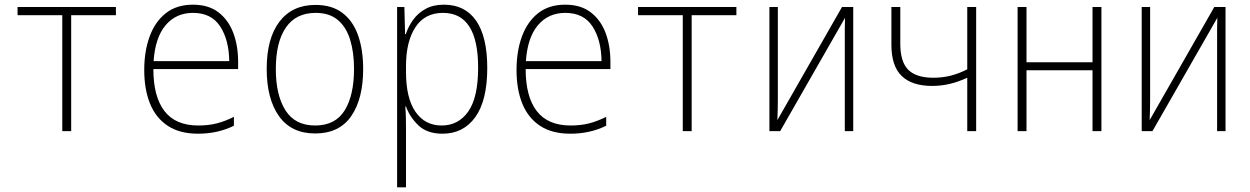

<svg xmlns="http://www.w3.org/2000/svg" viewBox="-20 -560 5340 820"><path d="M246 0V-495H55V-530H475V-495H284V0Z M826 11Q747 11 696 -23Q645 -57 620.5 -118Q596 -179 596 -261Q596 -341 619 -404Q642 -467 688 -503.5Q734 -540 804 -540Q871 -540 913.5 -507Q956 -474 976.5 -419Q997 -364 997 -296V-265H635Q635 -147 682.5 -85.5Q730 -24 827 -24Q870 -24 905.5 -33Q941 -42 979 -61V-23Q910 11 826 11ZM636 -299H959Q958 -389 920.5 -447Q883 -505 804 -505Q732 -505 687.5 -452.5Q643 -400 636 -299Z M1326 10Q1224 10 1171.5 -64Q1119 -138 1119 -266Q1119 -396 1173.5 -467.5Q1228 -539 1327 -539Q1398 -539 1443 -504.5Q1488 -470 1509.5 -408.5Q1531 -347 1531 -265Q1531 -138 1480 -64Q1429 10 1326 10ZM1326 -24Q1412 -24 1452 -88.5Q1492 -153 1492 -266Q1492 -336 1475.5 -390Q1459 -444 1423 -474.5Q1387 -505 1328 -505Q1244 -505 1201 -442.5Q1158 -380 1158 -265Q1158 -154 1199 -89Q1240 -24 1326 -24Z M1676 240V-530H1707L1710 -414H1713Q1724 -447 1744.5 -475.5Q1765 -504 1797.5 -522Q1830 -540 1876 -540Q1966 -540 2013.5 -471.5Q2061 -403 2061 -270Q2061 -131 2010 -60Q1959 11 1870 11Q1804 11 1767 -24.5Q1730 -60 1714 -105H1711Q1713 -81 1713.5 -54Q1714 -27 1714 0V240ZM1866 -24Q1938 -24 1980 -84Q2022 -144 2022 -271Q2022 -505 1872 -505Q1794 -505 1754 -443.5Q1714 -382 1714 -278V-252Q1714 -141 1754.5 -82.5Q1795 -24 1866 -24Z M2416 11Q2337 11 2286 -23Q2235 -57 2210.5 -118Q2186 -179 2186 -261Q2186 -341 2209 -404Q2232 -467 2278 -503.5Q2324 -540 2394 -540Q2461 -540 2503.5 -507Q2546 -474 2566.5 -419Q2587 -364 2587 -296V-265H2225Q2225 -147 2272.5 -85.5Q2320 -24 2417 -24Q2460 -24 2495.5 -33Q2531 -42 2569 -61V-23Q2500 11 2416 11ZM2226 -299H2549Q2548 -389 2510.5 -447Q2473 -505 2394 -505Q2322 -505 2277.5 -452.5Q2233 -400 2226 -299Z M2896 0V-495H2705V-530H3125V-495H2934V0Z M3266 0V-530H3302V-136Q3302 -112 3301.5 -91.5Q3301 -71 3300 -47L3576 -530H3624V0H3588V-392Q3588 -416 3588 -438Q3588 -460 3589 -484L3312 0Z M4111 0V-228Q4072 -210 4035.5 -201.5Q3999 -193 3961 -193Q3875 -193 3831 -235.5Q3787 -278 3787 -369V-530H3825V-373Q3825 -296 3859 -262Q3893 -228 3966 -228Q4004 -228 4039 -236.5Q4074 -245 4111 -264V-530H4149V0Z M4326 0V-530H4364V-294H4646V-530H4684V0H4646V-260H4364V0Z M4856 0V-530H4892V-136Q4892 -112 4891.5 -91.5Q4891 -71 4890 -47L5166 -530H5214V0H5178V-392Q5178 -416 5178 -438Q5178 -460 5179 -484L4902 0Z"/></svg>

Font: Noto Sans Mono Condensed ExtraLight
Style: Regular
Weight: 200
Width: 3
Designer: Monotype Design Team
Foundry: Monotype Imaging Inc.
Version: Version 2.014; ttfautohint (v1.8.4.7-5d5b)